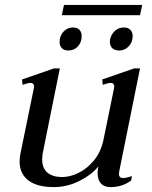

<svg xmlns="http://www.w3.org/2000/svg" viewBox="-20 -753 620 783"><path d="M560 -733 551 -691H232L241 -733ZM223 -582Q223 -607 239 -624Q255 -641 277 -641Q295 -641 304 -631.5Q313 -622 313 -606Q313 -580 297.5 -563.5Q282 -547 258 -547Q242 -547 232.5 -556.5Q223 -566 223 -582ZM466 -547Q448 -547 438 -556.5Q428 -566 428 -583Q428 -589 429 -593Q434 -614 449 -627.5Q464 -641 485 -641Q502 -641 511.5 -631.5Q521 -622 521 -606Q521 -581 505 -564Q489 -547 466 -547ZM467 -58Q465 -48 465 -44Q465 -27 482 -27Q496 -27 518 -35L515 -17Q479 10 431 10Q405 10 391.5 -5Q378 -20 378 -48Q378 -61 381 -74Q352 -39 302.5 -14.5Q253 10 200 10Q131 10 95.5 -17.5Q60 -45 60 -94Q60 -109 63 -125L118 -393Q119 -396 119 -400Q119 -415 103 -415Q98 -415 88 -412Q78 -409 72 -407L70 -429L200 -474H224L156 -137Q152 -121 152 -103Q152 -67 173.5 -49Q195 -31 233 -31Q266 -31 300.5 -48Q335 -65 362.5 -98Q390 -131 401 -178L445 -393Q446 -396 446 -400Q446 -415 430 -415Q425 -415 415 -412Q405 -409 399 -407L397 -429L527 -474H551Z"/></svg>

Font: Taviraj
Style: Italic
Weight: 400
Italic angle: -12°
Designer: Katatrad Team
Foundry: CadsonDemak
Version: Version 1.001